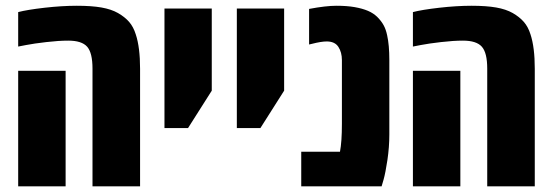

<svg xmlns="http://www.w3.org/2000/svg" viewBox="-20 -660 1956 680"><path d="M460.9 -538.1Q476.1 -492.2 476.1 -416.5V0H307.6V-417Q307.6 -473.1 288.6 -494.6Q269.5 -516.1 221.7 -516.1Q188.5 -516.1 144.3 -511Q100.1 -505.9 72.3 -500.5L44.4 -495.1V-617.2Q76.2 -625.5 137.9 -632.6Q199.7 -639.6 252 -639.6Q304.2 -639.6 339.1 -633.5Q374 -627.4 397.9 -613.8Q421.9 -600.1 437.3 -582.5Q452.6 -564.9 460.9 -538.1ZM212.4 0H44.4V-409.2H212.4Z M562.5 -206.5V-629.9H730V-338.9L646 -206.5Z M818.8 -206.5V-629.9H986.3V-338.9L902.3 -206.5Z M1074.7 -628.4Q1134.3 -639.6 1171.4 -639.6Q1208.5 -639.6 1236.1 -634.8Q1263.7 -629.9 1283.2 -621.6Q1302.7 -613.3 1316.7 -599.4Q1330.6 -585.4 1338.6 -570.8Q1346.7 -556.2 1351.1 -535.2Q1358.9 -500.5 1358.9 -447.3V-183.6Q1358.9 -139.2 1352.1 -93.3Q1345.2 -47.4 1338.4 -23.4L1331.5 0H1046.9V-122.6H1184.1Q1190.9 -158.2 1190.9 -221.2V-447.3Q1190.9 -474.6 1178.5 -493.9Q1166 -513.2 1137.2 -513.2Q1117.7 -513.2 1085.4 -504.9L1074.7 -502.4Z M1858.9 -538.1Q1874 -492.2 1874 -416.5V0H1705.6V-417Q1705.6 -473.1 1686.5 -494.6Q1667.5 -516.1 1619.6 -516.1Q1586.4 -516.1 1542.2 -511Q1498 -505.9 1470.2 -500.5L1442.4 -495.1V-617.2Q1474.1 -625.5 1535.9 -632.6Q1597.7 -639.6 1649.9 -639.6Q1702.1 -639.6 1737.1 -633.5Q1772 -627.4 1795.9 -613.8Q1819.8 -600.1 1835.2 -582.5Q1850.6 -564.9 1858.9 -538.1ZM1610.4 0H1442.4V-409.2H1610.4Z"/></svg>

Font: Open Sans Hebrew Condensed Extra Bold
Style: Regular
Weight: 800
Width: 3
Foundry: Ascender Corporation, Yanek Iontef
Version: Version 2.001;PS 002.001;hotconv 1.0.70;makeotf.lib2.5.58329